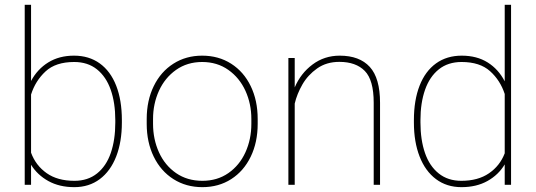

<svg xmlns="http://www.w3.org/2000/svg" viewBox="-20 -770 2232 800"><path d="M487.8 -269.5V-259.3Q487.8 -178.7 464.1 -117.9Q440.4 -57.1 395.8 -23.7Q351.1 9.8 289.6 9.8Q227.5 9.8 181.6 -15.6Q135.7 -41 109.4 -83.5V0H83V-750H109.4V-432.6Q135.7 -481.9 181.2 -510Q226.6 -538.1 288.6 -538.1Q350.6 -538.1 395.5 -505.9Q440.4 -473.6 464.1 -413.1Q487.8 -352.5 487.8 -269.5ZM460.4 -269.5Q460.4 -341.3 441.4 -395.8Q422.4 -450.2 384 -481Q345.7 -511.7 289.1 -511.7Q211.9 -511.7 169.7 -472.4Q127.4 -433.1 109.4 -376V-133.8Q128.9 -80.6 174.3 -48.6Q219.7 -16.6 290 -16.6Q346.2 -16.6 384.5 -47.4Q422.9 -78.1 441.7 -132.8Q460.4 -187.5 460.4 -259.3Z M822.3 -538.1Q890.6 -538.1 943.1 -504.6Q995.6 -471.2 1024.7 -411.1Q1053.7 -351.1 1053.7 -274.4V-253.9Q1053.7 -177.2 1024.7 -117.2Q995.6 -57.1 943.4 -23.7Q891.1 9.8 823.2 9.8Q755.4 9.8 702.6 -23.7Q649.9 -57.1 620.6 -117.2Q591.3 -177.2 591.3 -253.9V-274.4Q591.3 -351.1 620.6 -411.1Q649.9 -471.2 702.4 -504.6Q754.9 -538.1 822.3 -538.1ZM823.2 -16.6Q885.3 -16.6 931.6 -48.8Q978 -81.1 1002.7 -135.5Q1027.3 -189.9 1027.3 -253.9V-274.4Q1027.3 -337.4 1002.7 -391.6Q978 -445.8 931.4 -478.8Q884.8 -511.7 822.3 -511.7Q760.3 -511.7 713.6 -478.8Q667 -445.8 642.3 -391.6Q617.7 -337.4 617.7 -274.4V-253.9Q617.7 -189.9 642.3 -135.5Q667 -81.1 713.6 -48.8Q760.3 -16.6 823.2 -16.6Z M1563.5 -341.8V0H1537.1V-341.8Q1537.1 -436.5 1500 -474.4Q1462.9 -512.2 1394 -512.2Q1340.3 -512.2 1301.5 -484.9Q1262.7 -457.5 1240 -418Q1217.3 -378.4 1208 -338.4V0H1181.6V-528.3H1208V-405.8Q1232.9 -464.4 1282.2 -501.2Q1331.5 -538.1 1395.5 -538.1Q1478 -538.1 1520.8 -491.2Q1563.5 -444.3 1563.5 -341.8Z M2109.4 -750V0H2083V-85Q2057.1 -41.5 2011.2 -15.9Q1965.3 9.8 1902.8 9.8Q1841.3 9.8 1796.6 -23.7Q1752 -57.1 1728.3 -117.9Q1704.6 -178.7 1704.6 -259.3V-269.5Q1704.6 -352.5 1728.3 -413.1Q1752 -473.6 1796.9 -505.9Q1841.8 -538.1 1903.8 -538.1Q1966.8 -538.1 2012 -509.8Q2057.1 -481.4 2083 -431.2V-750ZM2083 -131.3V-378.4Q2064.5 -435.1 2022 -473.4Q1979.5 -511.7 1903.3 -511.7Q1846.7 -511.7 1808.3 -481Q1770 -450.2 1751 -395.8Q1731.9 -341.3 1731.9 -269.5V-259.3Q1731.9 -187.5 1750.7 -132.8Q1769.5 -78.1 1807.9 -47.4Q1846.2 -16.6 1902.3 -16.6Q1971.7 -16.6 2017.3 -47.9Q2063 -79.1 2083 -131.3Z"/></svg>

Font: Heebo Thin
Style: Regular
Weight: 250
Designer: Oded Ezer
Foundry: Meir Sadan
Version: Version 2.001; ttfautohint (v1.5.14-ce02) -l 8 -r 50 -G 200 